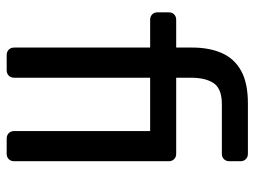

<svg xmlns="http://www.w3.org/2000/svg" viewBox="-116 -664 780 589"><g transform="rotate(90 274.5 -370.0)"><path d="M149.4 0Q139.2 0 132.8 -6.4Q126.4 -12.7 126.4 -22.9V-440.1H41.2Q31 -440.1 24.6 -446.4Q18.3 -452.8 18.3 -463V-497.1Q18.3 -507.3 24.6 -513.6Q31 -520 41.2 -520H126.4V-569.5Q126.4 -621.4 143.2 -659.7Q159.9 -698.1 197.3 -719Q234.8 -740 297.9 -740H452.2Q462.4 -740 468.7 -733.6Q475.1 -727.3 475.1 -717.1V-683Q475.1 -672.8 468.7 -666.4Q462.4 -660.1 452.2 -660.1H300.1Q252.9 -660.1 235.9 -635.3Q218.9 -610.6 218.9 -564.5V-520H452.2Q462.4 -520 468.7 -513.6Q475.1 -507.3 475.1 -497.1V-22.9Q475.1 -12.7 468.7 -6.4Q462.4 0 452.2 0H405.6Q395.4 0 389 -6.4Q382.6 -12.7 382.6 -22.9V-440.1H218.9V-22.9Q218.9 -12.7 212.6 -6.4Q206.2 0 196 0Z"/></g></svg>

Font: Rubik Light
Style: Regular
Weight: 300
Designer: Hubert and Fischer
Foundry: Hubert and Fischer
Version: Version 2.300;gftools[0.9.30]